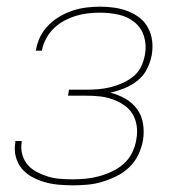

<svg xmlns="http://www.w3.org/2000/svg" viewBox="-20 -548 540 576"><path d="M198 8Q177 8 155.5 6Q134 4 114.5 -1.5Q95 -7 76.5 -17Q58 -27 45.5 -42Q33 -57 27.5 -77.5Q22 -98 26 -120V-125H45V-121Q42 -102 47 -84Q52 -66 63.5 -53Q75 -40 91.5 -31.5Q108 -23 125 -18Q142 -13 160.5 -11.5Q179 -10 198 -10Q218 -10 238 -12Q258 -14 278 -19.5Q298 -25 317 -34Q336 -43 352 -57.5Q368 -72 377 -91Q386 -110 389 -130Q393 -151 390 -171Q387 -191 377 -207Q367 -223 351 -233.5Q335 -244 316.5 -250.5Q298 -257 278 -259Q258 -261 237 -261H184L187 -279H240Q258 -279 276 -280.5Q294 -282 312 -286.5Q330 -291 348 -299Q366 -307 381 -319.5Q396 -332 404 -349.5Q412 -367 415 -385Q420 -413 412 -439Q404 -465 383.5 -481.5Q363 -498 336 -504Q309 -510 280 -510Q262 -510 244 -508Q226 -506 208 -500.5Q190 -495 173 -486Q156 -477 142 -463.5Q128 -450 118.5 -432.5Q109 -415 106 -397V-396H87L88 -398Q91 -418 100.5 -437.5Q110 -457 125.5 -472.5Q141 -488 160 -499Q179 -510 199 -516.5Q219 -523 239.5 -525.5Q260 -528 280 -528Q302 -528 323 -525Q344 -522 363.5 -514.5Q383 -507 399 -494.5Q415 -482 424.5 -464Q434 -446 436.5 -425Q439 -404 435 -382Q431 -361 421 -341Q411 -321 393 -306.5Q375 -292 354 -283.5Q333 -275 311 -270Q335 -264 356 -252Q377 -240 391 -221Q405 -202 409 -177.5Q413 -153 409 -127Q405 -105 395 -84Q385 -63 368 -46.5Q351 -30 329.5 -19.5Q308 -9 286.5 -2.5Q265 4 242.5 6Q220 8 198 8Z"/></svg>

Font: Iosevka Curly Thin
Style: Italic
Weight: 100
Italic angle: -9°
Monospace: yes
Designer: Belleve Invis
Foundry: Belleve Invis
Version: Version 22.1.2; ttfautohint (v1.8.4)